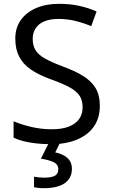

<svg xmlns="http://www.w3.org/2000/svg" viewBox="-20 -744 589 1004"><path d="M502 -191Q502 -127 471 -82.5Q440 -38 382.5 -14Q325 10 247 10Q207 10 170.5 6Q134 2 104 -5.5Q74 -13 51 -24V-110Q87 -94 140.5 -81Q194 -68 251 -68Q304 -68 340 -82Q376 -96 394 -122Q412 -148 412 -183Q412 -218 397 -242Q382 -266 345.5 -286.5Q309 -307 244 -330Q183 -352 142 -380Q101 -408 80.5 -447.5Q60 -487 60 -542Q60 -599 89 -639.5Q118 -680 169.5 -702Q221 -724 288 -724Q347 -724 396 -713Q445 -702 485 -684L457 -607Q420 -623 376.5 -634Q333 -645 286 -645Q241 -645 211 -632Q181 -619 166 -595.5Q151 -572 151 -541Q151 -505 166 -481Q181 -457 215 -438Q249 -419 307 -397Q370 -374 413.5 -347.5Q457 -321 479.5 -284Q502 -247 502 -191ZM356 139Q356 187 319 213.5Q282 240 208 240Q193 240 179.5 238.5Q166 237 158 235V180Q167 182 182 183.5Q197 185 211 185Q247 185 266 175.5Q285 166 285 141Q285 115 258.5 103Q232 91 194 86L237 0H295L269 53Q293 58 313 68.5Q333 79 344.5 96Q356 113 356 139Z"/></svg>

Font: Noto Sans Lao Looped
Style: Regular
Weight: 400
Designer: Mark Frömberg, Ben Mitchell
Foundry: The Fontpad Ltd
Version: Version 1.001